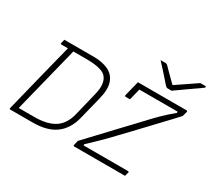

<svg xmlns="http://www.w3.org/2000/svg" viewBox="-174 -1240 1677 1536"><g transform="rotate(30 664.0 -472.0)"><path d="M1106 -776H1070Q1063 -776 1057.5 -779.5Q1052 -783 1039 -797Q1029 -809 1006 -835Q983 -861 956 -891Q929 -921 907 -944H947Q959 -944 963.5 -942Q968 -940 975 -933Q990 -918 1018 -889.5Q1046 -861 1088 -820H1092Q1153 -861 1197 -891Q1241 -921 1275 -944H1318Q1330 -944 1328 -937Q1327 -933 1322 -928.5Q1317 -924 1297 -910Q1281 -899 1255 -881Q1229 -863 1200 -842.5Q1171 -822 1145.5 -804Q1120 -786 1106 -776ZM432 -700Q508 -700 563.5 -675Q619 -650 641 -592Q663 -534 638 -434L586 -226Q558 -113 481 -56.5Q404 0 271 0H65Q54 0 57 -11Q97 -172 137 -333Q177 -494 218 -655H159Q148 -655 151 -666Q153 -675 155 -683Q157 -691 159 -700ZM852 -550H813Q802 -550 804 -561Q813 -596 821.5 -631Q830 -666 839 -700H1288Q1298 -700 1296 -689L1284 -645Q1261 -620 1224.5 -581Q1188 -542 1131.5 -482.5Q1075 -423 992 -335Q948 -289 917.5 -257Q887 -225 864 -201Q841 -177 819.5 -156Q798 -135 773.5 -111.5Q749 -88 715 -56V-45H1124Q1137 -45 1133 -34Q1130 -24 1128 -16.5Q1126 -9 1124 0H655Q645 0 647 -11L657 -53Q706 -105 757 -159.5Q808 -214 868 -277.5Q928 -341 1003 -420Q1047 -468 1076.5 -498.5Q1106 -529 1128.5 -551.5Q1151 -574 1175 -595Q1199 -616 1232 -644V-655H878Q871 -628 865 -602.5Q859 -577 852 -550ZM116 -45H260Q379 -45 446.5 -89Q514 -133 538 -233L590 -446Q619 -560 570 -612Q528 -655 386 -655H268Q264 -635 259 -615.5Q254 -596 249 -577Q216 -444 182.5 -311Q149 -178 116 -45Z"/></g></svg>

Font: Recursive Sn Lnr St Lt
Style: Italic
Weight: 300
Italic angle: -15°
Version: Version 1.079;hotconv 1.0.112;makeotfexe 2.5.65598; ttfautoh